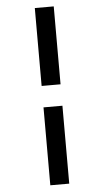

<svg xmlns="http://www.w3.org/2000/svg" viewBox="-63 -907 541 1036"><g transform="rotate(-5 208.0 -389.0)"><path d="M166.5 -869H269V-447H166.5ZM166.5 -331H269V91H166.5Z"/></g></svg>

Font: Merriweather 20pt Black
Style: Italic
Weight: 900
Italic angle: -7.8°
Version: Version 2.101